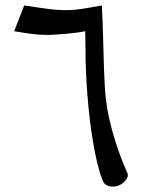

<svg xmlns="http://www.w3.org/2000/svg" viewBox="-20 -673 552 707"><path d="M69.3 -652.8Q108.9 -647 147.5 -641.4Q186 -635.7 225.1 -635.7Q243.2 -635.7 259 -637.5Q274.9 -639.2 290.3 -641.6Q305.7 -644 321.3 -647Q336.9 -649.9 355 -652.8Q356.4 -629.9 357.4 -601.8Q358.4 -573.7 359.4 -543Q360.4 -512.2 361.1 -480Q361.8 -447.8 363 -417.5Q364.3 -387.2 365.7 -359.9Q367.2 -332.5 369.6 -311.5Q373 -277.8 380.9 -241.9Q388.7 -206.1 399.2 -170.7Q409.7 -135.3 421.9 -102.3Q434.1 -69.3 446.3 -42.5Q448.2 -38.6 449.5 -35.2Q450.7 -31.7 450.7 -28.3Q450.7 -21 446 -13.7Q441.4 -6.3 433.8 0Q426.3 6.3 416.7 10.3Q407.2 14.2 397.5 14.2Q383.3 14.2 373.3 9.5Q363.3 4.9 357.9 -8.8Q347.2 -35.6 338.4 -71.8Q329.6 -107.9 322.8 -149.2Q315.9 -190.4 310.5 -235.1Q305.2 -279.8 301.8 -324Q298.3 -368.2 296.6 -409.9Q294.9 -451.7 294.9 -487.3Q294.9 -506.3 294.4 -525.4Q293.9 -544.4 293.9 -558.1Q279.8 -555.2 261.5 -552.7Q243.2 -550.3 224.1 -548.6Q205.1 -546.9 186.5 -545.7Q168 -544.4 153.3 -544.4Q123 -544.4 93 -548.6Q63 -552.7 32.2 -558.1L69.3 -653.3Z"/></svg>

Font: Cardo
Style: Bold
Weight: 700
Designer: David J. Perry
Foundry: David J. Perry
Version: Version 1.0011